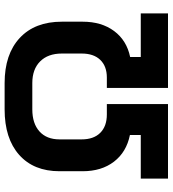

<svg xmlns="http://www.w3.org/2000/svg" viewBox="22 -770 748 832"><g transform="rotate(-90 396.0 -354.0)"><path d="M38 -118H227V-165Q153 -180 111.5 -234Q70 -288 70 -370V-470Q70 -582 141 -645Q212 -708 338 -708H452Q577 -708 647.5 -642.5Q718 -577 718 -460V-370Q718 -288 677.5 -233.5Q637 -179 565 -164V-118H754V0H431V-265H476Q525 -265 552.5 -293.5Q580 -322 580 -374V-460Q580 -520 546 -554Q512 -588 452 -588H338Q277 -588 242.5 -557Q208 -526 208 -470V-374Q208 -322 236.5 -293.5Q265 -265 316 -265H361V0H38Z"/></g></svg>

Font: Stavian Bold
Style: Bold
Weight: 700
Version: Version 1.000; ttfautohint (v1.6)